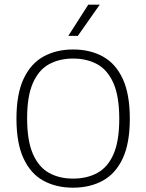

<svg xmlns="http://www.w3.org/2000/svg" viewBox="-20 -820 644 846"><path d="M302 7Q227.5 7 171.2 -23.8Q115 -54.5 83.8 -121.8Q52.5 -189 52.5 -297Q52.5 -405.5 84 -472.8Q115.5 -540 171.8 -571Q228 -602 302 -602Q377 -602 433.2 -571Q489.5 -540 520.8 -472.8Q552 -405.5 552 -297Q552 -189 520.8 -122Q489.5 -55 433 -24Q376.5 7 302 7ZM302 -33Q363 -33 409 -58Q455 -83 480.2 -140.8Q505.5 -198.5 505.5 -296Q505.5 -395 480 -453.2Q454.5 -511.5 408.8 -536.8Q363 -562 302 -562Q241.5 -562 196 -537Q150.5 -512 125 -454.2Q99.5 -396.5 99.5 -299Q99.5 -200 125 -141.8Q150.5 -83.5 196 -58.2Q241.5 -33 302 -33ZM281 -662 369 -799.5H419.5L323 -662Z"/></svg>

Font: Encode Sans SC Condensed Thin ExtraLight
Style: Regular
Weight: 250
Version: Version 3.002